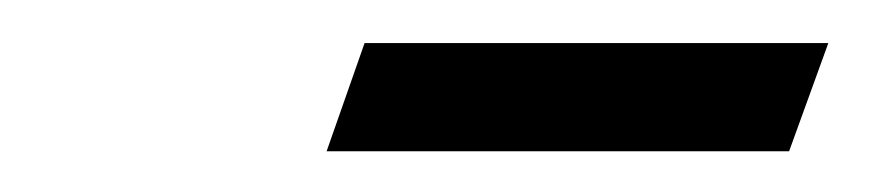

<svg xmlns="http://www.w3.org/2000/svg" viewBox="-20 -641 413 91"><path d="M134.8 -569.3 152.8 -620.6H372.6L354 -569.3Z"/></svg>

Font: Elstob 8pt
Style: Bold Italic
Weight: 700
Italic angle: -20°
Designer: Peter S. Baker
Version: Version 1.015